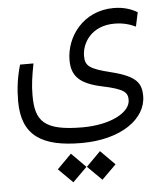

<svg xmlns="http://www.w3.org/2000/svg" viewBox="-52 -433 689 803"><g transform="rotate(-5 293.0 -31.5)"><path d="M272.5 164.1C438 164.1 545.9 86.9 545.9 -9.8C545.9 -62.5 526.4 -93.8 422.9 -119.6C329.1 -142.1 314 -157.2 314 -197.3C314 -252 355.5 -321.3 452.1 -321.3C487.3 -321.3 514.6 -313.5 541 -301.3L553.7 -360.4C529.8 -375 496.6 -386.7 454.6 -386.7C325.7 -386.7 252 -282.2 252 -185.5C252 -116.7 287.1 -84 378.4 -64.5C472.2 -44.9 483.9 -28.8 483.9 1.5C483.9 54.7 398.9 99.1 282.2 99.1C119.1 99.1 85 55.2 85 -52.2C85 -96.7 90.3 -130.4 100.6 -185.1H44.4C28.8 -131.8 22.9 -83 22.9 -32.7C22.9 111.3 106 164.1 272.5 164.1ZM223.6 324.7 283.7 265.1 223.6 204.6 163.6 265.1ZM345.7 324.7 405.8 265.1 345.7 204.6 285.6 265.1Z"/></g></svg>

Font: Cascadia Mono Light
Style: Regular
Weight: 300
Monospace: yes
Designer: Aaron Bell
Foundry: Saja Typeworks
Version: Version 2404.023